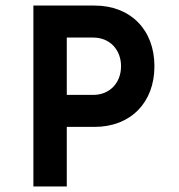

<svg xmlns="http://www.w3.org/2000/svg" viewBox="-20 -670 645 690"><path d="M100 -650V0H220V-214H320C449 -214 535 -301 535 -432C535 -563 449 -650 320 -650ZM220 -329V-535H315C375 -535 415 -491 415 -432C415 -373 375 -329 315 -329Z"/></svg>

Font: Grotesk 03
Style: Bold
Weight: 500
Designer: Frank Adebiaye, contributions by Jérémy Landes, Ariel Martín Pérez
Foundry: Velvetyne Type Foundry
Version: Version 3.000;Glyphs 3.1.2 (3150)